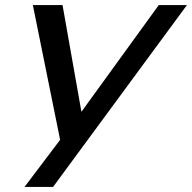

<svg xmlns="http://www.w3.org/2000/svg" viewBox="-20 -740 760 760"><path d="M77 0H190L720 -720H608.5L302.3 -297.5L227.5 -720H110L218 -186.5Z"/></svg>

Font: Manrope
Style: SemiBoldItalic
Weight: 600
Italic angle: -15°
Designer: Mikhail Sharanda
Foundry: Mikhail Sharanda
Version: Version 4.502;hotconv 1.0.109;makeotfexe 2.5.65596